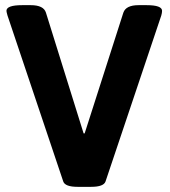

<svg xmlns="http://www.w3.org/2000/svg" viewBox="-20 -722 657 744"><path d="M608 -680Q608 -672 605 -662L389 -19Q382 2 333 2H281Q232 2 225 -19L9 -662Q5 -676 5 -680Q5 -702 66 -702H99Q149 -702 158 -673L304 -205H308L458 -673Q468 -702 517 -702H548Q608 -702 608 -680Z"/></svg>

Font: mmAsap
Style: Bold
Weight: 700
Designer: Pablo Cosgaya
Foundry: Omnibus-Type
Version: Version 1.001